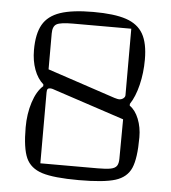

<svg xmlns="http://www.w3.org/2000/svg" viewBox="-49 -685 665 745"><g transform="rotate(5 283.5 -312.5)"><path d="M500 -473Q500 -421 488.5 -374Q477 -327 457 -297V-290Q479 -275 492 -242.5Q505 -210 505 -171Q505 -89 488.5 -51Q472 -13 427 1Q382 15 285 15Q188 15 142 0.5Q96 -14 79 -52Q62 -90 62 -171Q62 -224 76.5 -269Q91 -314 116 -336V-343Q93 -363 80.5 -397Q68 -431 68 -473Q68 -536 88.5 -572Q109 -608 156 -624Q203 -640 285 -640Q367 -640 413 -624.5Q459 -609 479.5 -573Q500 -537 500 -473ZM413 -311Q423 -311 430 -316.5Q437 -322 437 -329V-588H210Q162 -588 146.5 -579.5Q131 -571 131 -543V-403L395 -315Q409 -311 413 -311ZM144 -330Q137 -330 134 -326.5Q131 -323 131 -313V-37H355Q388 -37 405 -40.5Q422 -44 428.5 -53.5Q435 -63 435 -82L436 -235L167 -324Q152 -330 144 -330Z"/></g></svg>

Font: Changa ExtraLight
Style: Regular
Weight: 275
Designer: Eduardo Rodriguez Tunni
Foundry: Eduardo Rodriguez Tunni
Version: Version 2.002; ttfautohint (v1.5) -l 8 -r 50 -G 200 -x 14 -H